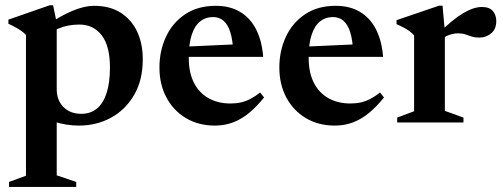

<svg xmlns="http://www.w3.org/2000/svg" viewBox="-20 -474 1948 743"><path d="M405.5 -213.5Q405.5 -296 373.5 -337.5Q341.5 -379 287 -379Q265.5 -379 245.2 -375.2Q225 -371.5 206.2 -363.5Q187.5 -355.5 171.5 -343L163.5 -378Q190.5 -396.5 215 -410Q239.5 -423.5 262 -432.8Q284.5 -442 305 -446.8Q325.5 -451.5 344 -451.5Q405 -451.5 447 -424.8Q489 -398 510.8 -351.5Q532.5 -305 532.5 -244.5Q532.5 -164 499 -106.5Q465.5 -49 409.5 -18.5Q353.5 12 285.5 12Q260 12 235.8 8Q211.5 4 186 -4.2Q160.5 -12.5 131 -26.5H199.5V204.5L275 230V249.5H15V230L80.5 206V-338.5Q73.5 -346.5 63.8 -353.5Q54 -360.5 41.5 -367.5Q29 -374.5 12.5 -382V-398L172 -453.5H185.5L199.5 -386V-127.5Q199.5 -100.5 211 -79.2Q222.5 -58 243.8 -45.8Q265 -33.5 294.5 -33.5Q329.5 -33.5 354.2 -53.2Q379 -73 392.2 -113Q405.5 -153 405.5 -213.5Z M815 -451.5Q870 -451.5 909.2 -428Q948.5 -404.5 971 -360.5Q993.5 -316.5 998.5 -254H684L684.5 -293L938.5 -304.5L882.5 -279.5Q880 -321.5 871 -350Q862 -378.5 845.5 -393.2Q829 -408 804 -408Q776.5 -408 755.5 -392Q734.5 -376 722.5 -341.2Q710.5 -306.5 710.5 -250Q710.5 -193 730.5 -153.8Q750.5 -114.5 787 -94Q823.5 -73.5 872 -73.5Q893.5 -73.5 912.5 -77.8Q931.5 -82 950 -91.8Q968.5 -101.5 986.5 -116L1002 -97Q974.5 -62.5 945.2 -38Q916 -13.5 883 -0.8Q850 12 812 12Q748 12 699.5 -17Q651 -46 624 -96.8Q597 -147.5 597 -212.5Q597 -277.5 622.5 -332Q648 -386.5 696.8 -419Q745.5 -451.5 815 -451.5Z M1279 -451.5Q1334 -451.5 1373.2 -428Q1412.5 -404.5 1435 -360.5Q1457.5 -316.5 1462.5 -254H1148L1148.5 -293L1402.5 -304.5L1346.5 -279.5Q1344 -321.5 1335 -350Q1326 -378.5 1309.5 -393.2Q1293 -408 1268 -408Q1240.5 -408 1219.5 -392Q1198.5 -376 1186.5 -341.2Q1174.5 -306.5 1174.5 -250Q1174.5 -193 1194.5 -153.8Q1214.5 -114.5 1251 -94Q1287.5 -73.5 1336 -73.5Q1357.5 -73.5 1376.5 -77.8Q1395.5 -82 1414 -91.8Q1432.5 -101.5 1450.5 -116L1466 -97Q1438.5 -62.5 1409.2 -38Q1380 -13.5 1347 -0.8Q1314 12 1276 12Q1212 12 1163.5 -17Q1115 -46 1088 -96.8Q1061 -147.5 1061 -212.5Q1061 -277.5 1086.5 -332Q1112 -386.5 1160.8 -419Q1209.5 -451.5 1279 -451.5Z M1845 -447Q1874 -447 1887.2 -431.2Q1900.5 -415.5 1900.5 -392.5Q1900.5 -361.5 1880.8 -345Q1861 -328.5 1834.5 -328.5Q1817.5 -328.5 1805 -332.8Q1792.5 -337 1780.5 -341Q1768.5 -345 1752.5 -345Q1741 -345 1728.8 -342Q1716.5 -339 1705 -333Q1693.5 -327 1683.5 -318.5L1673 -341.5Q1702 -369.5 1726.2 -389.8Q1750.5 -410 1771.5 -422.5Q1792.5 -435 1810.8 -441Q1829 -447 1845 -447ZM1701.5 -353.5V-45L1773.5 -19V0H1517V-19L1582.5 -43.5V-336.5Q1575 -346 1565.2 -353Q1555.5 -360 1543 -366.8Q1530.5 -373.5 1514.5 -380.5V-396L1679 -452H1692.5Z"/></svg>

Font: Newsreader 24pt SemiBold
Style: Regular
Weight: 600
Designer: Hugues Gentile
Foundry: Production Type
Version: Version 1.003